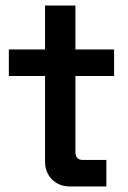

<svg xmlns="http://www.w3.org/2000/svg" viewBox="-20 -675 464 695"><path d="M12 -496V-400H143V-90C143 -37 181 0 233 0H365V-96H280C262 -96 253 -105 253 -125V-400H393V-496H253V-655H143V-496Z"/></svg>

Font: Space Text SemiBold
Style: Regular
Weight: 600
Designer: Florian Karsten (Space Text), Colophon Foundry (Space Mono)
Foundry: Florian Karsten
Version: Version 1.003;PS 001.003;hotconv 1.0.88;makeotf.lib2.5.64775